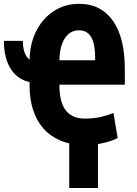

<svg xmlns="http://www.w3.org/2000/svg" viewBox="-37 -740 710 995"><path d="M-17.1 -528.3H81.5Q81.5 -494.1 89.8 -469.7Q98.1 -445.3 114.7 -432.4Q131.3 -419.4 156.2 -419.4V-311Q101.1 -311 62.5 -337.4Q23.9 -363.8 3.4 -412.6Q-17.1 -461.4 -17.1 -528.3ZM402.3 11.2Q330.1 11.2 276.4 -11.5Q222.7 -34.2 187 -75.2Q151.4 -116.2 133.8 -172.6Q116.2 -229 116.2 -296.4V-423.8Q116.2 -489.3 135.5 -543.5Q154.8 -597.7 189.9 -637.7Q225.1 -677.7 271.7 -699.2Q318.4 -720.7 372.6 -720.2Q431.6 -720.2 476.1 -696.8Q520.5 -673.3 550.5 -628.9Q580.6 -584.5 595.2 -522.7Q609.9 -460.9 609.9 -383.8V-301.3H232.4V-427.7H456.1V-442.9Q456.1 -472.2 451.9 -497.8Q447.8 -523.4 438.2 -542.5Q428.7 -561.5 412.6 -572.3Q396.5 -583 372.6 -583Q346.7 -583 327.4 -570.6Q308.1 -558.1 295.7 -536.4Q283.2 -514.6 277.1 -485.8Q271 -457 271 -423.8V-296.4Q271 -260.7 277.3 -229.7Q283.7 -198.7 298.6 -175.5Q313.5 -152.3 339.1 -138.9Q364.7 -125.5 402.3 -125.5Q453.6 -125.5 491.7 -135.5Q529.8 -145.5 550.8 -154.8L572.8 -25.4Q565.9 -20 543 -11.5Q520 -2.9 484.1 4.2Q448.2 11.2 402.3 11.2ZM470.7 -44.4V234.4H321.8V-44.4Z"/></svg>

Font: Roboto Condensed ExtraBold
Style: Regular
Weight: 800
Designer: Christian Robertson
Foundry: Google
Version: Version 3.008; 2023